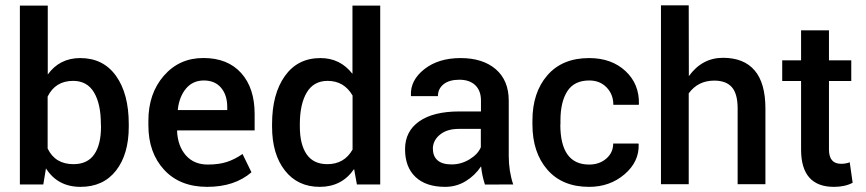

<svg xmlns="http://www.w3.org/2000/svg" viewBox="-20 -706 3321 736"><path d="M260.3 -396Q192.4 -396 162.6 -335.9V-136.7Q191.4 -76.7 261.7 -76.7Q315.4 -76.7 341.3 -114.3Q367.2 -151.9 367.2 -220.7L366.7 -230Q366.7 -307.6 340.3 -351.8Q314 -396 260.3 -396ZM473.6 -230V-220.7Q473.6 -114.7 424.8 -52.2Q376 10.3 288.6 10.3Q201.2 10.3 156.2 -60.5L146 1H56.2V-684.6H163.1V-420.4Q208.5 -483.4 287.6 -483.4Q376 -483.4 424.8 -415Q473.6 -346.7 473.6 -230Z M851.1 -295.4Q851.1 -341.8 827.4 -369.6Q803.7 -397.5 761.5 -397.5Q719.2 -397.5 693.4 -366.9Q667.5 -336.4 661.6 -286.6L662.1 -284.2H851.1ZM944.3 -45.9Q879.4 10.3 774.4 10.3Q669.4 10.3 609.1 -55.2Q548.8 -120.6 548.8 -225.6V-243.2Q548.8 -347.7 608.2 -415.8Q667.5 -483.9 760.3 -483.6Q853 -483.4 904.5 -426Q956.1 -368.7 956.1 -269V-206.1H659.7L658.7 -203.6Q661.6 -145.5 692.6 -110.4Q723.6 -75.2 776.4 -75.2Q818.4 -75.2 848.9 -85Q879.4 -94.7 909.7 -115.7L943.8 -45.9Z M1022.9 -220.7V-230Q1022.9 -345.7 1072 -414.6Q1121.1 -483.4 1208.5 -483.4Q1284.2 -483.4 1331.1 -422.9V-684.6H1437.5V1H1348.1L1337.4 -58.1Q1290.5 10.3 1205.8 10.3Q1121.1 10.3 1072 -52.5Q1022.9 -115.2 1022.9 -220.7ZM1129.4 -230V-220.7Q1129.4 -152.3 1155.5 -114.5Q1181.6 -76.7 1234.9 -76.7Q1299.8 -76.7 1331.5 -132.8V-339.8Q1298.8 -396 1235.8 -396Q1182.6 -396 1156 -351.6Q1129.4 -307.1 1129.4 -230Z M1686.5 10.3Q1612.8 10.3 1572.8 -27.6Q1532.7 -65.4 1532.7 -134Q1532.7 -202.6 1586.9 -240.7Q1641.1 -278.8 1740.7 -278.8H1823.7V-320.8Q1823.7 -358.4 1801.8 -379.4Q1779.8 -400.4 1741 -400.4Q1702.1 -400.4 1680.4 -383.1Q1658.7 -365.7 1658.7 -337.4H1555.7L1555.2 -339.8Q1552.2 -397.9 1606.4 -440.7Q1660.6 -483.4 1745.6 -483.4Q1830.6 -483.4 1880.4 -440.7Q1930.2 -397.9 1930.2 -319.8V-108.4Q1930.2 -49.8 1947.3 1L1838.9 1.5Q1827.1 -35.6 1824.2 -68.4Q1800.8 -33.2 1765.1 -11.5Q1729.5 10.3 1686.5 10.3ZM1639.2 -134.8H1639.6Q1639.6 -106.9 1657.5 -91.3Q1675.3 -75.7 1711.4 -75.7Q1747.6 -75.7 1779.8 -95.2Q1812 -114.7 1823.2 -141.6V-211.9H1738.3Q1693.4 -211.9 1666.3 -189.7Q1639.2 -167.5 1639.2 -134.8Z M2128.4 -229H2127.9Q2127.9 -75.2 2238.3 -75.2Q2277.8 -75.2 2304.2 -98.1Q2330.6 -121.1 2330.6 -155.8H2427.2L2428.2 -153.3Q2430.7 -86.4 2374.3 -38.1Q2317.9 10.3 2238.3 10.3Q2135.3 10.3 2078.1 -55.7Q2021 -121.6 2021 -229V-244.1Q2021 -351.1 2078.1 -417.2Q2135.3 -483.4 2238.3 -483.4Q2324.2 -483.4 2377.7 -433.6Q2431.2 -383.8 2429.2 -306.6L2428.2 -304.2H2331.1Q2331.1 -344.2 2305.4 -370.8Q2279.8 -397.5 2238.8 -397.5Q2181.2 -397.5 2154.8 -356.4Q2128.4 -315.4 2128.4 -244.1Z M2620.6 -414.1Q2671.4 -484.4 2751.5 -484.4Q2831.5 -484.4 2872.8 -436Q2914.1 -387.7 2914.1 -289.6V0H2807.6V-290.5Q2807.6 -346.2 2785.6 -371.6Q2763.7 -397 2717.8 -397Q2655.8 -397 2620.1 -348.1V0H2513.7V-685.5H2620.1Z M3050.8 -589.8H3157.7V-474.6H3243.2V-395.5H3157.7V-132.8Q3157.7 -78.1 3204.1 -78.1Q3222.7 -78.1 3237.3 -84L3248.5 -5.4Q3218.8 10.3 3176.8 10.3Q3050.8 10.3 3050.8 -132.8V-395.5H2978.5V-474.6H3050.8Z"/></svg>

Font: Yantramanav Medium
Style: Regular
Weight: 500
Version: Version 1.001;PS 1.0;hotconv 1.0.72;makeotf.lib2.5.5900; ttf